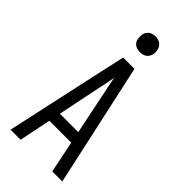

<svg xmlns="http://www.w3.org/2000/svg" viewBox="-290 -1014 1080 1080"><g transform="rotate(45 250.0 -474.0)"><path d="M44 0 151 -490 205 -735H295L456 0H376L337 -190H163L124 0ZM177 -260H323L276 -490Q269 -522 262.5 -554Q256 -586 250 -618Q244 -586 237.5 -554Q231 -522 224 -490ZM250 -823Q237 -823 225 -826.5Q213 -830 204 -839Q195 -848 191.5 -860Q188 -872 188 -885Q188 -898 191.5 -910Q195 -922 204 -931Q213 -940 225 -944Q237 -948 250 -948Q263 -948 275 -944Q287 -940 296 -931Q305 -922 309 -910Q313 -898 313 -885Q313 -872 309 -860Q305 -848 296 -839Q287 -830 275 -826.5Q263 -823 250 -823Z"/></g></svg>

Font: Moesevka
Style: Regular
Weight: 400
Monospace: yes
Designer: Belleve Invis
Foundry: Belleve Invis
Version: Version 32.5.0; ttfautohint (v1.8.4)